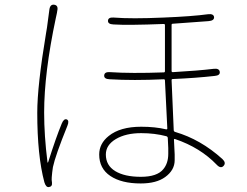

<svg xmlns="http://www.w3.org/2000/svg" viewBox="-20 -765 1040 809"><path d="M187 23Q174 26 167 3Q137 -109 137 -290Q137 -403 174 -625Q176 -637 178 -649L188 -724Q191 -748 209 -745Q227 -742 221 -718L220 -711Q217 -700 215 -688Q166 -457 166 -291Q166 -194 180 -82Q181 -77 183 -82Q216 -186 240 -244Q249 -266 261 -262Q273 -257 264 -235Q213 -109 203 -61Q201 -50 200 -39L198 -18Q197 -7 199 4Q201 21 187 23ZM573 8Q492 8 445 -23.5Q398 -55 398 -114Q398 -160 438 -192Q486 -231 575 -231Q634 -231 680 -220Q685 -219 685 -224L675 -426Q675 -431 670 -431Q541 -425 442 -431Q418 -432 419 -447Q420 -463 444 -461Q533 -455 670 -460Q675 -460 675 -465V-659Q675 -664 670 -664Q519 -658 458 -662Q434 -663 435 -678Q436 -693 460 -691Q533 -685 669 -691Q791 -696 856 -705Q880 -708 882 -693Q883 -678 859 -676L708 -665Q703 -665 703 -660V-466Q703 -461 708 -461Q814 -467 880 -475Q904 -478 906 -462Q908 -447 884 -445Q803 -436 708 -432Q703 -432 703 -427L712 -217Q712 -211 718 -209Q825 -178 917 -95Q934 -79 922 -66Q910 -53 893 -71Q824 -143 718 -179Q713 -181 713 -176L716 -114Q716 -102 716 -90Q716 -48 676 -19Q639 8 573 8ZM668 -52Q689 -77 689 -117Q689 -129 689 -141L687 -183Q687 -189 681 -191Q632 -204 575 -204Q510 -204 468 -179Q426 -154 426 -114Q426 -68 465.5 -44Q505 -20 573.5 -20Q642 -20 668 -52Z"/></svg>

Font: Resource Han Rounded JP ExtraLight
Style: Regular
Weight: 250
Designer: Cyano Hao (round all glyphs); Ryoko NISHIZUKA 西塚涼子 (kana, bopomofo & ideographs); Paul D. Hunt (Latin, Greek & Cyrillic)
Foundry: Cyano Hao
Version: 0.990